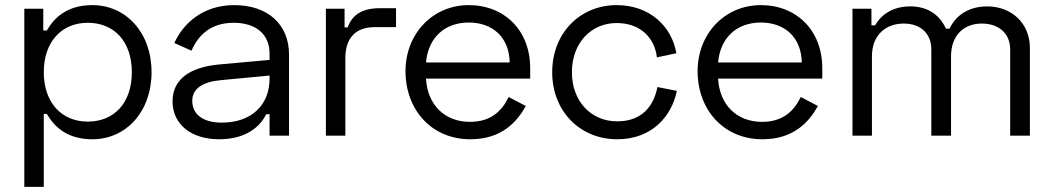

<svg xmlns="http://www.w3.org/2000/svg" viewBox="-20 -530 4112 750"><path d="M75 200H151V-85H163C191 -37 240 14 341 14C471 14 572 -92 572 -248C572 -404 471 -510 341 -510C240 -510 191 -459 163 -411H149V-496H75ZM323 -55C220 -55 151 -130 151 -248C151 -366 220 -441 323 -441C425 -441 495 -369 495 -248C495 -127 425 -55 323 -55Z M661 -362 728 -332C756 -396 806 -441 893 -441C981 -441 1033 -395 1033 -321V-296L834 -278C721 -267 654 -220 654 -134C654 -45 726 14 836 14C943 14 997 -37 1020 -84H1033V0H1109V-317C1109 -434 1027 -510 895 -510C773 -510 696 -439 661 -362ZM731 -136C731 -186 775 -211 844 -217L1033 -235V-223C1033 -121 964 -51 846 -51C775 -51 731 -82 731 -136Z M1326 -496H1253V0H1329V-303C1329 -383 1371 -424 1443 -424H1527V-498H1464C1394 -498 1356 -472 1338 -423H1326Z M1564 -252C1564 -102 1665 14 1817 14C1939 14 1999 -53 2034 -116L1967 -151C1940 -95 1896 -54 1816 -54C1718 -54 1650 -119 1644 -223H2051V-264C2051 -411 1951 -510 1811 -510C1670 -510 1564 -398 1564 -252ZM1644 -286C1653 -385 1719 -442 1811 -442C1904 -442 1969 -385 1971 -286Z M2137 -248C2137 -96 2245 14 2391 14C2528 14 2604 -77 2624 -175L2548 -190C2534 -117 2489 -56 2391 -56C2288 -56 2214 -135 2214 -248C2214 -361 2288 -440 2389 -440C2480 -440 2537 -384 2546 -306L2622 -322C2604 -428 2517 -510 2389 -510C2245 -510 2137 -400 2137 -248Z M2705 -252C2705 -102 2806 14 2958 14C3080 14 3140 -53 3175 -116L3108 -151C3081 -95 3037 -54 2957 -54C2859 -54 2791 -119 2785 -223H3192V-264C3192 -411 3092 -510 2952 -510C2811 -510 2705 -398 2705 -252ZM2785 -286C2794 -385 2860 -442 2952 -442C3045 -442 3110 -385 3112 -286Z M3310 -496V0H3386V-310C3386 -394 3441 -438 3510 -438C3576 -438 3618 -399 3618 -337V0H3695V-310C3695 -394 3747 -438 3815 -438C3882 -438 3926 -399 3926 -337V0H4003V-343C4003 -441 3929 -505 3837 -505C3761 -505 3713 -468 3689 -418H3675C3653 -467 3609 -505 3536 -505C3469 -505 3424 -475 3398 -431H3384V-496Z"/></svg>

Font: Space Text
Style: Regular
Weight: 400
Designer: Florian Karsten (Space Text), Colophon Foundry (Space Mono)
Foundry: Florian Karsten
Version: Version 1.003;PS 001.003;hotconv 1.0.88;makeotf.lib2.5.64775